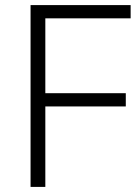

<svg xmlns="http://www.w3.org/2000/svg" viewBox="-20 -734 546 754"><path d="M100 0V-714H493V-662H158V-368H474V-316H158V0Z"/></svg>

Font: Noto Sans Symbols Light
Style: Regular
Weight: 300
Version: Version 2.002